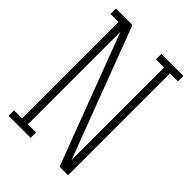

<svg xmlns="http://www.w3.org/2000/svg" viewBox="-215 -832 930 930"><g transform="rotate(45 250.0 -367.5)"><path d="M19 0V-37H74V-698H19V-735H132L368 -111L386 -64V-698H330V-735H481V-698H426V0H368L114 -671V-37H170V0Z"/></g></svg>

Font: Iosevka Curly Slab Extralight
Style: Regular
Weight: 200
Monospace: yes
Designer: Belleve Invis
Foundry: Belleve Invis
Version: Version 22.1.2; ttfautohint (v1.8.4)